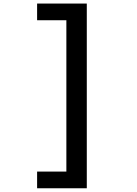

<svg xmlns="http://www.w3.org/2000/svg" viewBox="-20 -826 750 1053"><path d="M183.5 115H344V-715H183.5V-806.5H456V206.5H183.5Z"/></svg>

Font: League Mono Medium
Style: Regular
Weight: 500
Width: 6
Designer: Tyler Finck
Foundry: The League of Moveable Type / Tyler Finck
Version: Version 2.300;RELEASE